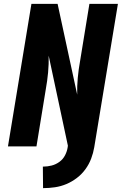

<svg xmlns="http://www.w3.org/2000/svg" viewBox="-20 -755 640 990"><path d="M202 215 201 104H204Q225 104 246.5 98.5Q268 93 286.5 79.5Q305 66 315.5 45.5Q326 25 329 4L330 -4L231 -468Q232 -425 228 -381.5Q224 -338 216 -294L168 0H21L142 -735H277L378 -267Q377 -310 381 -353.5Q385 -397 393 -441L441 -735H588L466 4Q461 34 450 63Q439 92 420.5 117.5Q402 143 376.5 162.5Q351 182 322.5 194Q294 206 263.5 210.5Q233 215 204 215Z"/></svg>

Font: Iosevka Heavy Extended
Style: Italic
Weight: 900
Width: 7
Italic angle: -9°
Monospace: yes
Designer: Belleve Invis
Foundry: Belleve Invis
Version: Version 32.5.0; ttfautohint (v1.8.4)